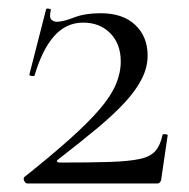

<svg xmlns="http://www.w3.org/2000/svg" viewBox="-20 -430 442 450"><path d="M37 -15Q101 -66 144.5 -105Q188 -144 214 -174.5Q240 -205 251.5 -232Q263 -259 263 -286Q263 -327 238.5 -352Q214 -377 175 -377Q135 -377 107 -345.5Q79 -314 61 -253Q60 -251 54 -252Q48 -253 49 -256L88 -408Q89 -411 95 -409.5Q101 -408 99 -406Q95 -389 100.5 -384Q106 -379 113 -379Q128 -379 153.5 -389Q179 -399 216 -399Q268 -399 297 -371.5Q326 -344 326 -300Q326 -273 313 -246.5Q300 -220 274 -191.5Q248 -163 208.5 -130Q169 -97 116 -56Q112 -53 114 -51Q116 -49 120 -49Q193 -49 238 -50.5Q283 -52 308 -57.5Q333 -63 344.5 -76.5Q356 -90 361 -114Q362 -116 367.5 -115.5Q373 -115 373 -113L358 -11Q358 -7 355.5 -3.5Q353 0 349 0Q278 0 198 0Q118 0 44 0Q40 0 37 -5.5Q34 -11 37 -15Z"/></svg>

Font: Cormorant Garamond Light
Style: Regular
Weight: 400
Version: Version 4.001